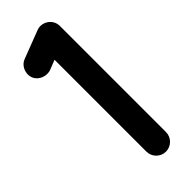

<svg xmlns="http://www.w3.org/2000/svg" viewBox="-253 -791 832 832"><g transform="rotate(-45 163.0 -375.0)"><path d="M81 -592C89 -592 96 -593 101 -595L147 -613V-50C147 -17 174 10 207 10C240 10 267 -17 267 -50V-700C267 -745 221 -770 186 -756L58 -707C31 -697 20 -670 20 -650C20 -612 53 -592 81 -592Z"/></g></svg>

Font: LS
Style: Bold
Weight: 700
Designer: BSozoo
Foundry: BSozoo
Version: Version 001.000